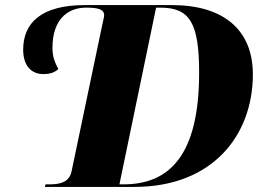

<svg xmlns="http://www.w3.org/2000/svg" viewBox="-20 -734 1039 754"><path d="M156 0H508C816 0 973 -204 973 -442C973 -619 855 -714 656 -714H313C143 -714 71 -645 71 -539C71 -476 103 -443 150 -443C173 -443 194 -448 209 -463C197 -486 186 -508 186 -546C186 -657 245 -704 318 -704C364 -704 389 -698 389 -674C389 -666 384 -650 380 -629L261 -61C252 -17 213 -10 174 -10H159ZM465 -10H449L593 -704H610C726 -704 762 -643 762 -448C762 -124 645 -10 465 -10Z"/></svg>

Font: Noto Serif Display Black
Style: Italic
Weight: 900
Italic angle: -12°
Designer: Monotype Design Team
Foundry: Monotype Imaging Inc.
Version: Version 2.009